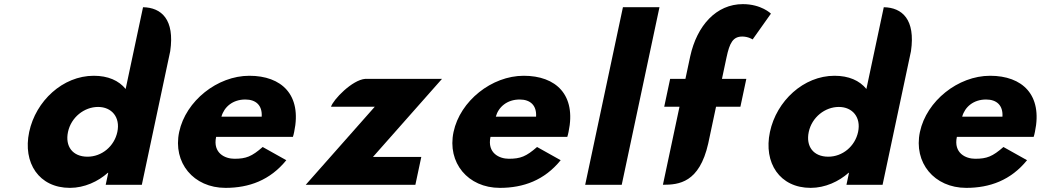

<svg xmlns="http://www.w3.org/2000/svg" viewBox="-20 -895 5041 930"><path d="M121.4 -256C89.5 -106 168.8 15 318.8 15C388.8 15 455.4 -16 502.3 -58H504.3L492 0H667L804.5 -647C827 -800.8 761.8 -858.6 672.8 -860L588.6 -464C555.3 -505 503.2 -528 434.2 -528C284.2 -528 153.3 -406 121.4 -256ZM309.4 -256C324.5 -327 388.1 -377 455.1 -377C521.1 -377 563.5 -327 548.4 -256C533.5 -186 472.9 -136 403.9 -136C331.9 -136 294.5 -186 309.4 -256Z M1398.8 -232C1401.1 -238 1403.4 -249 1404.9 -256C1443.2 -436 1343.7 -528 1187.7 -528C1032.7 -528 879.8 -406 847.9 -256C816.2 -107 917.3 15 1072.3 15C1186.3 15 1288.2 -22 1366.8 -119L1252.4 -183C1199.6 -137 1172.3 -126 1115.3 -126C1070.3 -126 1010 -153 1026.8 -232ZM1052.6 -330C1065.6 -377 1107.3 -413 1168.3 -413C1220.3 -413 1251.1 -384 1247.6 -330Z M2121 -513H1749C1685.7 -507.8 1594.5 -413.1 1583.3 -378H1795.3L1461 0H1992L2020.7 -135H1786.7Z M2727.8 -232C2730.1 -238 2732.4 -249 2733.9 -256C2772.2 -436 2672.7 -528 2516.7 -528C2361.7 -528 2208.8 -406 2176.9 -256C2145.2 -107 2246.3 15 2401.3 15C2515.3 15 2617.2 -22 2695.8 -119L2581.4 -183C2528.6 -137 2501.3 -126 2444.3 -126C2399.3 -126 2339 -153 2355.8 -232ZM2381.6 -330C2394.6 -377 2436.3 -413 2497.3 -413C2549.3 -413 2580.1 -384 2576.6 -330Z M2814.5 0H2991.5L3174.3 -860H2997.3Z M3300 -513H3226L3197.3 -378H3271.3L3191 0C3268.3 0.1 3367.5 -9.7 3410.5 -200L3448.3 -378H3566.3L3595 -513H3477L3499.1 -617C3514.2 -688 3530.6 -718 3575.6 -718C3604.6 -718 3625.6 -704 3625.6 -704L3714.2 -829C3714.2 -829 3668 -875 3578 -875C3450 -875 3356.1 -772 3323.2 -622Z M3709.4 -256C3677.5 -106 3756.8 15 3906.8 15C3976.8 15 4043.4 -16 4090.3 -58H4092.3L4080 0H4255L4392.5 -647C4415 -800.8 4349.8 -858.6 4260.8 -860L4176.6 -464C4143.3 -505 4091.2 -528 4022.2 -528C3872.2 -528 3741.3 -406 3709.4 -256ZM3897.4 -256C3912.5 -327 3976.1 -377 4043.1 -377C4109.1 -377 4151.5 -327 4136.4 -256C4121.5 -186 4060.9 -136 3991.9 -136C3919.9 -136 3882.5 -186 3897.4 -256Z M4986.8 -232C4989.1 -238 4991.4 -249 4992.9 -256C5031.2 -436 4931.7 -528 4775.7 -528C4620.7 -528 4467.8 -406 4435.9 -256C4404.2 -107 4505.3 15 4660.3 15C4774.3 15 4876.2 -22 4954.8 -119L4840.4 -183C4787.6 -137 4760.3 -126 4703.3 -126C4658.3 -126 4598 -153 4614.8 -232ZM4640.6 -330C4653.6 -377 4695.3 -413 4756.3 -413C4808.3 -413 4839.1 -384 4835.6 -330Z"/></svg>

Font: Hussar Nova
Style: 76
Weight: 700
Foundry: Cannot Into Space Fonts
Version: Version 0.99